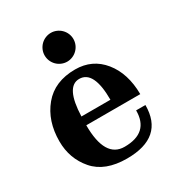

<svg xmlns="http://www.w3.org/2000/svg" viewBox="-174 -828 880 952"><g transform="rotate(-30 266.0 -352.5)"><path d="M275.9 11.7Q150.4 11.7 88.9 -59.6Q27.3 -130.9 27.3 -230Q27.3 -346.2 91.1 -423.1Q154.8 -500 272.5 -500Q370.6 -500 430.7 -425.8Q490.7 -351.6 491.7 -232.4H182.6Q182.6 -44.9 294.4 -44.9Q433.6 -44.9 433.6 -172.9H486.8Q486.8 11.7 275.9 11.7ZM349.6 -282.2Q349.6 -449.2 266.6 -449.2Q189 -449.2 183.6 -282.2ZM259.3 -552.7Q242.7 -552.7 227.5 -559.1Q212.4 -565.4 200.9 -576.9Q189.5 -588.4 183.1 -603.5Q176.8 -618.7 176.8 -635.3Q176.8 -651.4 183.1 -666.5Q189.5 -681.6 200.9 -693.1Q212.4 -704.6 227.5 -710.9Q242.7 -717.3 259.3 -717.3Q275.4 -717.3 290.5 -710.9Q305.7 -704.6 317.1 -693.1Q328.6 -681.6 335 -666.5Q341.3 -651.4 341.3 -635.3Q341.3 -618.7 335 -603.5Q328.6 -588.4 317.1 -576.9Q305.7 -565.4 290.5 -559.1Q275.4 -552.7 259.3 -552.7Z"/></g></svg>

Font: Munson
Style: Bold
Weight: 700
Designer: Paul James MIller
Foundry: High-Logic / Made with FontCreator
Version: Version 2.10;May 5, 2019;FontCreator 11.5.0.2430 64-bit